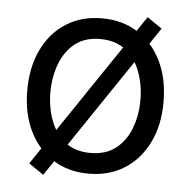

<svg xmlns="http://www.w3.org/2000/svg" viewBox="-47 -618 691 695"><g transform="rotate(5 298.5 -270.0)"><path d="M134.8 30.3 81.1 -6.8 461.9 -571.3 515.6 -534.2ZM297.9 11.7Q224.1 11.7 168.5 -23.4Q112.8 -58.6 81.8 -122.1Q50.8 -185.5 50.8 -269.5Q50.8 -355 81.8 -418.7Q112.8 -482.4 168.5 -517.6Q224.1 -552.7 297.9 -552.7Q372.1 -552.7 427.7 -517.6Q483.4 -482.4 514.6 -418.7Q545.9 -355 545.9 -269.5Q545.9 -185.5 514.6 -122.1Q483.4 -58.6 427.7 -23.4Q372.1 11.7 297.9 11.7ZM297.9 -63.5Q354.5 -63.5 390.6 -92.3Q426.8 -121.1 444.3 -168.2Q461.9 -215.3 461.9 -269.5Q461.9 -324.7 444.3 -372.1Q426.8 -419.4 390.6 -448.5Q354.5 -477.5 297.9 -477.5Q241.7 -477.5 205.8 -448.5Q169.9 -419.4 152.3 -372.1Q134.8 -324.7 134.8 -269.5Q134.8 -215.3 152.3 -168.2Q169.9 -121.1 205.8 -92.3Q241.7 -63.5 297.9 -63.5Z"/></g></svg>

Font: Inter V
Style: Weight 400 Optical size 14.0
Weight: 400
Designer: Rasmus Andersson
Foundry: rsms
Version: Version 4.000;git-4fc901f